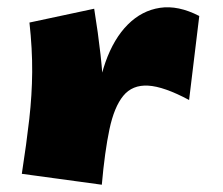

<svg xmlns="http://www.w3.org/2000/svg" viewBox="-20 -493 613 528"><path d="M260 15 243 -171Q247 -257 270 -322Q293 -387 331.5 -425.5Q370 -464 420 -471.5Q470 -479 528 -449L500 -218Q431 -255 387.5 -257.5Q344 -260 319 -229.5Q294 -199 281 -137.5Q268 -76 260 15ZM260 15 40 -15Q53 -99 60.5 -165.5Q68 -232 68.5 -295Q69 -358 61 -431L239 -469Q250 -401 256.5 -342.5Q263 -284 265 -228Q267 -172 265.5 -113Q264 -54 260 15Z"/></svg>

Font: Marhey Light
Style: Regular
Weight: 300
Designer: Nur Syamsi & Bustanul Arifin
Foundry: Namelatype
Version: Version 1.000